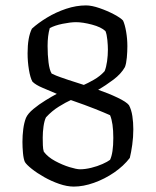

<svg xmlns="http://www.w3.org/2000/svg" viewBox="-20 -690 576 710"><path d="M253 0Q228 0 199 -10Q170 -20 143.5 -35Q117 -50 97.5 -65.5Q78 -81 72 -91Q67 -102 65 -124Q63 -146 63 -165Q63 -189 66 -212.5Q69 -236 76 -254Q83 -270 103.5 -287Q124 -304 148.5 -319Q173 -334 190 -343Q162 -355 137 -365.5Q112 -376 100 -388Q92 -402 87 -432Q82 -462 82 -493Q82 -552 98 -584Q121 -605 154 -625Q187 -645 224.5 -657.5Q262 -670 298 -670Q319 -670 348 -660Q377 -650 401.5 -637Q426 -624 435 -614Q442 -599 446.5 -572.5Q451 -546 451 -519Q451 -499 449 -477Q447 -455 442 -442Q428 -417 399.5 -395.5Q371 -374 343 -358Q381 -345 414.5 -329Q448 -313 457 -301Q466 -284 469.5 -260.5Q473 -237 473 -212Q473 -183 469 -154.5Q465 -126 460 -106Q437 -76 402 -52Q367 -28 327.5 -14Q288 0 253 0ZM290 -376Q304 -382 327 -395Q350 -408 367 -427Q373 -442 376 -463.5Q379 -485 379 -507Q379 -521 377 -542Q375 -563 370 -575Q354 -590 320 -599Q286 -608 261 -608Q241 -608 211.5 -602Q182 -596 164 -586Q156 -558 156 -520Q156 -487 159.5 -459Q163 -431 171 -418Q181 -413 187.5 -410.5Q194 -408 203.5 -404.5Q213 -401 232.5 -394.5Q252 -388 290 -376ZM276 -64Q295 -64 317.5 -69.5Q340 -75 359 -83.5Q378 -92 387 -99Q399 -124 399 -180Q399 -236 387 -264Q367 -273 332 -287Q297 -301 242 -320Q224 -312 198 -296Q172 -280 150 -256Q144 -244 141 -223Q138 -202 138 -181Q138 -168 138.5 -153Q139 -138 142 -129Q157 -109 184 -94.5Q211 -80 237 -72Q263 -64 276 -64Z"/></svg>

Font: Texturina Light
Style: Regular
Weight: 300
Designer: Guillermo Torres Carreño
Foundry: Omnibus-Type
Version: Version 1.002; ttfautohint (v1.8.3)